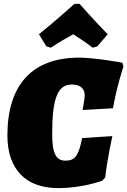

<svg xmlns="http://www.w3.org/2000/svg" viewBox="-20 -955 654 986"><path d="M180 -779 218 -717 241 -710C281 -737 329 -764 356 -779C379 -764 422 -737 456 -710L480 -717L533 -779C465 -848 389 -935 389 -935H362C362 -935 266 -848 180 -779ZM279 11C405 11 505 -27 505 -27L520 -43C531 -139 557 -256 557 -256L402 -246C383 -154 365 -130 316 -130C267 -130 248 -168 248 -268C248 -450 276 -521 349 -521C391 -521 415 -501 415 -465C415 -447 404 -390 404 -390L560 -399C582 -521 614 -613 614 -613L608 -633C608 -633 469 -659 386 -659C146 -659 18 -520 18 -259C18 -86 112 11 279 11Z"/></svg>

Font: Alegreya SC Black
Style: Italic
Weight: 900
Italic angle: -7°
Designer: Juan Pablo del Peral
Foundry: Huerta Tipografica
Version: Version 2.007;PS 002.007;hotconv 1.0.88;makeotf.lib2.5.64775